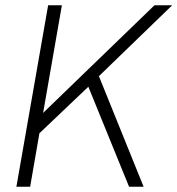

<svg xmlns="http://www.w3.org/2000/svg" viewBox="-20 -706 671 726"><path d="M42 0 162 -686H214L143 -279L564 -686H631L354 -418L523 0H468L314 -378L129 -202L94 0Z"/></svg>

Font: Archivo SemiCondensed Thin
Style: Italic
Weight: 250
Width: 4
Italic angle: -10°
Designer: Hector Gatti
Foundry: Omnibus-Type
Version: Version 2.001